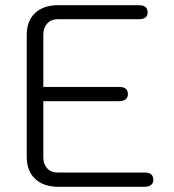

<svg xmlns="http://www.w3.org/2000/svg" viewBox="-20 -720 669 740"><path d="M83 -116V-585Q83 -639 115 -669.5Q147 -700 205 -700H515Q549 -700 549 -672Q549 -646 515 -646H202Q177 -646 162 -629.5Q147 -613 147 -587V-385H439Q473 -385 473 -357Q473 -344 464 -337Q455 -330 439 -330H147V-114Q147 -87 162 -71Q177 -55 202 -55H537Q571 -55 571 -27Q571 -14 562 -7Q553 0 537 0H206Q148 0 115.5 -30.5Q83 -61 83 -116Z"/></svg>

Font: Kodchasan Light
Style: Regular
Weight: 300
Version: Version 1.000; ttfautohint (v1.6)